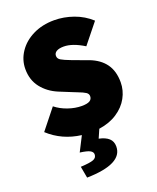

<svg xmlns="http://www.w3.org/2000/svg" viewBox="-177 -828 980 1200"><g transform="rotate(-20 313.0 -227.5)"><path d="M284 149Q284 133 265.5 123Q247 113 200 107L250 9Q124 -7 35 -89L141 -222Q176 -194 222.5 -178Q269 -162 312 -162Q349 -162 365.5 -172Q382 -182 382 -202Q382 -218 367 -228Q352 -238 315 -252L290 -262L204 -297Q139 -324 99 -375Q59 -426 59 -499Q59 -560 94 -612Q129 -664 191 -694.5Q253 -725 332 -725Q396 -725 459.5 -702.5Q523 -680 572 -635L466 -503Q390 -550 332 -550Q301 -550 284 -540Q267 -530 267 -511Q267 -493 285 -482Q303 -471 348 -454L369 -446L454 -415Q522 -389 556.5 -341Q591 -293 591 -219Q591 -165 564.5 -116.5Q538 -68 487 -34.5Q436 -1 366 9L341 66Q384 75 406 95Q428 115 428 149Q428 265 190 270L176 193Q238 190 261 181Q284 172 284 149Z"/></g></svg>

Font: Nebula Sans Black
Style: Regular
Weight: 900
Designer: Paul D. Hunt for Adobe (as Source Sans)
Foundry: Nebula Entertainment & Broadcasting LLC
Version: Version 1.010